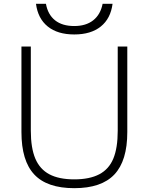

<svg xmlns="http://www.w3.org/2000/svg" viewBox="-20 -973 777 1003"><path d="M368 10Q226 10 159 -61.5Q92 -133 92 -283V-730H141V-290Q141 -200 164.5 -144.5Q188 -89 238 -62.5Q288 -36 368 -36Q448 -36 498.5 -62.5Q549 -89 572 -144.5Q595 -200 595 -290V-730H645V-283Q645 -133 577.5 -61.5Q510 10 368 10ZM368 -793Q281 -793 229.5 -834.5Q178 -876 168 -953H220Q230 -897 267.5 -867Q305 -837 368 -837Q429 -837 467 -867Q505 -897 516 -953H568Q558 -876 506.5 -834.5Q455 -793 368 -793Z"/></svg>

Font: M PLUS 2 Light
Style: Regular
Weight: 300
Designer: Coji Morishita
Foundry: UNDERFOREST DESIGN
Version: Version 1.001